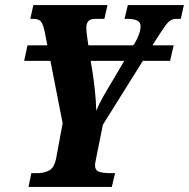

<svg xmlns="http://www.w3.org/2000/svg" viewBox="-20 -734 742 754"><path d="M92 0 103 -54H127Q153 -54 173.5 -65Q194 -76 201 -115L226 -250L178 -495H75L88 -556H166L156 -607Q150 -637 141.5 -648.5Q133 -660 110 -660H99L111 -714H402L390 -660H355Q335 -660 327 -651Q319 -642 319 -625Q319 -612 321.5 -594Q324 -576 327 -556H503L509 -564Q532 -603 532 -631Q532 -646 519.5 -653Q507 -660 478 -660H469L482 -714H702L690 -660H675Q659 -660 649 -653.5Q639 -647 626 -628.5Q613 -610 590 -574L579 -556H662L648 -495H541L384 -244L358 -115Q356 -103 354.5 -96.5Q353 -90 353 -86Q353 -65 369.5 -59.5Q386 -54 412 -54H432L419 0ZM342 -460Q348 -422 352.5 -380.5Q357 -339 358 -299Q365 -318 382.5 -349.5Q400 -381 422 -417L468 -495H336Z"/></svg>

Font: Noto Serif ExtraCondensed ExtraBold
Style: Italic
Weight: 800
Width: 2
Italic angle: -12°
Designer: Monotype Design Team
Foundry: Monotype Imaging Inc.
Version: Version 2.013